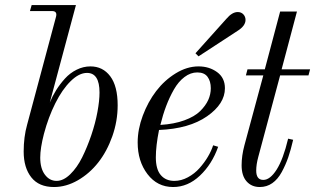

<svg xmlns="http://www.w3.org/2000/svg" viewBox="-20 -732 1254 764"><path d="M282.2 -711.9 178.2 -324.2Q189 -350.1 203.6 -373.5Q218.3 -397 238.3 -419.2Q258.3 -441.4 284.9 -454.6Q311.5 -467.8 339.8 -467.8Q389.2 -467.8 418.7 -428.5Q448.2 -389.2 448.2 -313Q448.2 -250 427 -189.9Q405.8 -129.9 371.1 -85.7Q336.4 -41.5 289.8 -14.6Q243.2 12.2 194.8 12.2Q134.8 12.2 104.5 -26.4Q74.2 -64.9 74.2 -128.9Q74.2 -187 87.9 -235.8L203.1 -666Q208.5 -688 187 -688H99.1L106 -711.9ZM326.2 -441.9Q294.4 -441.9 261 -408.9Q227.5 -376 200 -320.8Q172.4 -265.6 154.8 -199.2Q140.1 -142.1 140.1 -105Q140.1 -61.5 158.7 -36.9Q177.2 -12.2 205.1 -12.2Q232.4 -12.2 259.5 -38.6Q286.6 -64.9 306.9 -105.7Q327.1 -146.5 343.3 -194.1Q359.4 -241.7 367.7 -286.6Q376 -331.5 376 -363.8Q376 -441.9 326.2 -441.9Z M828.1 -153.8 848.1 -147.9Q823.7 -78.6 775.6 -33.2Q727.5 12.2 668.9 12.2Q606 12.2 566.9 -39.1Q527.8 -90.3 527.8 -165Q527.8 -217.3 548.1 -271.7Q568.4 -326.2 601.3 -369.4Q634.3 -412.6 679.2 -440.2Q724.1 -467.8 770 -467.8Q812.5 -467.8 843.8 -445.1Q875 -422.4 875 -380.9Q875 -318.8 804 -269.3Q732.9 -219.7 612.8 -214.8Q600.1 -151.4 600.1 -106Q600.1 -58.1 619.9 -35.2Q639.6 -12.2 673.8 -12.2Q701.2 -12.2 727.8 -26.6Q754.4 -41 773.9 -63Q793.5 -85 807.4 -108.6Q821.3 -132.3 828.1 -153.8ZM765.1 -443.8Q738.3 -443.8 714.1 -425.5Q689.9 -407.2 672.1 -376Q654.3 -344.7 641.1 -309.8Q627.9 -274.9 618.2 -234.9Q672.9 -238.3 713.6 -253.2Q754.4 -268.1 776.4 -289.8Q798.3 -311.5 808.6 -334.2Q818.8 -356.9 818.8 -380.9Q818.8 -408.7 805.9 -426.3Q793 -443.8 765.1 -443.8ZM770 -507.8 757.8 -520 880.9 -657.2Q903.8 -684.1 925.8 -684.1Q939.9 -684.1 948.5 -674.8Q957 -665.5 957 -652.8Q957 -628.9 924.8 -608.9Z M964.8 -456.1H1033.7L1094.7 -686H1161.6L1100.6 -456.1H1213.9L1207.5 -432.1H1094.7L1007.8 -107.9Q999.5 -77.6 999.5 -53.2Q999.5 -16.1 1027.8 -16.1Q1054.7 -16.1 1080.8 -57.1Q1106.9 -98.1 1126.5 -180.2L1146.5 -175.8Q1137.2 -135.7 1127 -106Q1116.7 -76.2 1101.1 -47.4Q1085.4 -18.6 1063.5 -3.2Q1041.5 12.2 1013.7 12.2Q981 12.2 961.2 -10.3Q941.4 -32.7 941.4 -74.2Q941.4 -112.3 952.6 -153.8L1027.8 -432.1H958.5Z"/></svg>

Font: Flanker Steampunk
Style: Italic
Weight: 400
Italic angle: -12°
Designer: Alexey Kryukov, Leonardo Di Lena
Foundry: Alexey Kryukov, Leonardo Di Lena
Version: 1.210